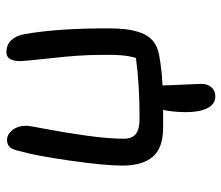

<svg xmlns="http://www.w3.org/2000/svg" viewBox="-68 -504 716 621"><g transform="rotate(-90 290.5 -193.0)"><path d="M189 -23.9Q123 -23.9 94.5 -57.4Q65.9 -90.8 65.9 -155.8Q65.9 -212.4 82 -325.2Q98.1 -438 112.8 -487.8Q116.7 -508.3 124.8 -518.6Q132.8 -528.8 148.9 -528.8Q166.5 -528.8 180.7 -511.5Q194.8 -494.1 194.8 -464.8Q194.8 -458 184.3 -403.3Q173.8 -348.6 163.3 -275.4Q152.8 -202.1 152.8 -150.9Q152.8 -125 167.7 -112.5Q182.6 -100.1 219.2 -100.1Q328.1 -100.1 414.1 -111.8Q417.5 -123.5 419.7 -135.3Q421.9 -147 422.9 -162.4Q423.8 -177.7 424.1 -184.3Q424.3 -190.9 424.1 -211.4Q423.8 -231.9 423.8 -234.9Q423.8 -291.5 413.8 -382.3Q403.8 -473.1 403.8 -484.9Q403.8 -530.8 432.1 -530.8Q457 -530.8 471.9 -514.6Q486.8 -498.5 491.2 -471.2Q509.8 -366.7 509.8 -203.1Q509.8 -168.9 506.8 -144.3Q503.9 -119.6 495.4 -95.7Q486.8 -71.8 469.2 -56.9Q451.7 -42 424.8 -37.1Q378.4 -28.3 325.2 -25.9Q325.7 0 327.9 43.7Q330.1 87.4 330.1 102.1Q330.1 119.1 319.3 132.1Q308.6 145 290 145Q264.6 145 251.7 119.4Q238.8 93.8 238.8 50.8Q238.8 9.3 246.1 -23.9Z"/></g></svg>

Font: Shantell Sans Bouncy
Style: Regular
Weight: 400
Designer: Stephen Nixon, Anya Danilova, Shantell Martin
Foundry: Arrow Type
Version: Version 1.006;[9816181b4]